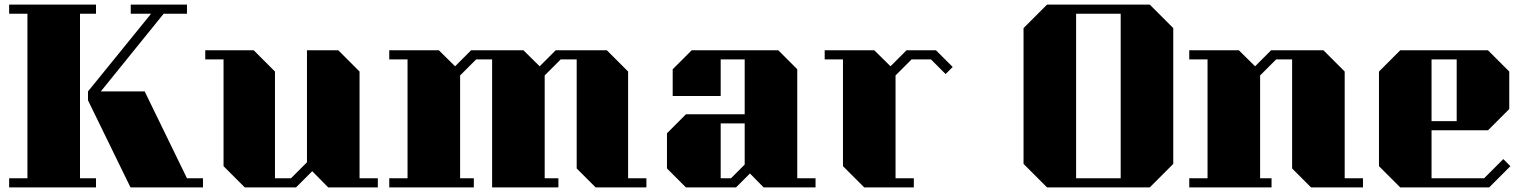

<svg xmlns="http://www.w3.org/2000/svg" viewBox="-20 -820 6663 840"><path d="M330 -40H400V0H20V-40H100V-760H20V-800H400V-760H330ZM868 -40V0H551L365 -381V-420L641 -760H552V-800H798V-760H696L421 -420H613L798 -40Z M1633 -40V0H1416L1346 -71L1275 0H1051L958 -93V-560H878V-600H1090L1183 -507V-40H1253L1323 -110V-600H1460L1553 -507V-40Z M2808 -40V0H2586L2503 -83V-560H2433L2363 -490V-40H2423V0H2133V-560H2063L1993 -490V-40H2053V0H1683V-40H1763V-560H1683V-600H1900L1971 -530L2041 -600H2270L2341 -530L2411 -600H2635L2728 -507V-40Z M2981 0H3200L3261 -61L3321 0H3548V-40H3468V-517L3385 -600H3006L2923 -517V-400H3133V-560H3238V-320H2981L2898 -237V-83ZM3133 -280H3238V-100L3178 -40H3133Z M4148 -527 4117 -496 4053 -560H3968L3898 -490V-40H3978V0H3761L3668 -93V-560H3588V-600H3805L3876 -530L3946 -600H4075Z M4561 0H5010L5113 -103V-697L5010 -800H4561L4458 -697V-103ZM4688 -760H4883V-40H4688Z M5943 -40V0H5716L5633 -83V-560H5563L5493 -490V-40H5543V0H5183V-40H5263V-560H5183V-600H5400L5471 -530L5541 -600H5770L5863 -507V-40Z M6106 0H6495L6588 -93L6557 -124L6473 -40H6243V-250H6490L6583 -343V-507L6490 -600H6106L6013 -507V-93ZM6243 -560H6353V-290H6243Z"/></svg>

Font: Kumar One
Style: Regular
Weight: 400
Designer: Parimal Parmar
Foundry: Indian Type Foundry
Version: Version 1.000;PS 1.000;hotconv 1.0.88;makeotf.lib2.5.647800